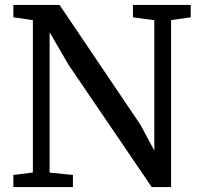

<svg xmlns="http://www.w3.org/2000/svg" viewBox="-20 -763 813 783"><path d="M114.1 -59.6V-680.8Q101.1 -683 87.6 -684.9Q74.2 -686.8 61 -688.8Q47.9 -690.9 34.5 -692.5V-743H222.8L552.5 -254.5L609.3 -148.9V-680.8L522.2 -692.5V-743H757.8V-692.5L677.7 -680.8V0H598.8L259.7 -498.5L182.4 -631.4V-59L277.4 -49.5V0H34.5V-49.5Z"/></svg>

Font: Merriweather 7pt Light
Style: Regular
Weight: 300
Designer: Eben Sorkin
Foundry: Eben Sorkin
Version: Version 2.200;gftools[0.9.31]